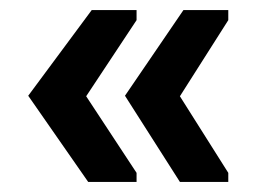

<svg xmlns="http://www.w3.org/2000/svg" viewBox="-20 -451 510 381"><path d="M155 -90 36 -261 162 -431H251V-411L151 -260L251 -108V-90ZM337 -90 228 -261 344 -431H433V-411L337 -260L433 -108V-90Z"/></svg>

Font: AR One Sans Medium
Style: Regular
Weight: 500
Designer: Niteesh Yadav
Foundry: Niteesh Yadav
Version: Version 1.001;gftools[0.9.33]